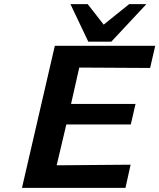

<svg xmlns="http://www.w3.org/2000/svg" viewBox="-20 -915 776 935"><path d="M323 -895H407L485 -795L609 -895H693L522 -712H410ZM87 0 247 -692H736L711 -584L366 -586L326 -409H640L617 -309H303L256 -110L616 -113L591 0Z"/></svg>

Font: Coval
Style: ExtraBold Italic
Weight: 800
Foundry: Context Ltd
Version: Version 001.000